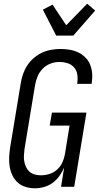

<svg xmlns="http://www.w3.org/2000/svg" viewBox="-20 -1007 540 1035"><path d="M168 8Q142 8 117.5 0.5Q93 -7 75 -23.5Q57 -40 46.5 -62.5Q36 -85 32 -110Q28 -135 29.5 -161.5Q31 -188 35 -214L92 -559Q96 -584 104.5 -608.5Q113 -633 127.5 -655Q142 -677 162.5 -694.5Q183 -712 206.5 -723Q230 -734 255.5 -738.5Q281 -743 306 -743Q331 -743 355 -739Q379 -735 400.5 -725Q422 -715 439 -698.5Q456 -682 465 -660.5Q474 -639 476.5 -614.5Q479 -590 475 -564L474 -555H396L397 -561Q400 -584 396.5 -606Q393 -628 379 -644Q365 -660 343.5 -666.5Q322 -673 299 -673Q276 -673 252 -664Q228 -655 210 -636.5Q192 -618 182.5 -595Q173 -572 169 -548L112 -203Q110 -186 109 -169Q108 -152 111 -136Q114 -120 121 -105.5Q128 -91 139.5 -81Q151 -71 167 -66.5Q183 -62 200 -62Q223 -62 246 -69Q269 -76 287.5 -92.5Q306 -109 316 -131Q326 -153 330 -176L355 -330H248L260 -400H446L380 0H309L326 -104Q316 -81 300.5 -59Q285 -37 264 -21.5Q243 -6 217.5 1Q192 8 168 8ZM283 -815 211 -955 263 -982 337 -871 450 -987 493 -950 375 -815Z"/></svg>

Font: Iosevka Oblique
Style: Regular
Weight: 400
Italic angle: -9°
Monospace: yes
Designer: Belleve Invis
Foundry: Belleve Invis
Version: Version 32.5.0; ttfautohint (v1.8.4)